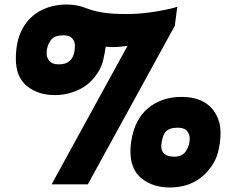

<svg xmlns="http://www.w3.org/2000/svg" viewBox="-20 -814 1040 848"><path d="M368 0H208L543 -611Q498 -606 485 -606Q465 -606 447 -608Q442 -575 436.5 -551Q431 -527 419 -505Q387 -448 334.5 -421Q282 -394 222 -394Q149 -394 99.5 -433.5Q50 -473 50 -554Q50 -635 80 -688.5Q110 -742 161 -768Q212 -794 275 -794Q319 -794 356 -779.5Q393 -765 434.5 -758.5Q476 -752 540 -752Q600 -752 664.5 -762.5Q729 -773 763 -784L752 -700ZM729 14Q656 14 606 -25.5Q556 -65 556 -146Q556 -159 557 -169Q558 -179 560 -192Q575 -288 635 -337Q695 -386 781 -386Q914 -386 948 -275Q954 -253 954 -226Q954 -182 942 -139Q937 -119 925 -97Q860 14 729 14ZM750 -122Q785 -122 801.5 -147Q818 -172 818 -202Q818 -221 806 -235.5Q794 -250 766 -250Q727 -250 711.5 -232Q696 -214 692 -170Q692 -122 750 -122ZM243 -530Q299 -530 309 -588L311 -612Q311 -631 299 -644.5Q287 -658 260 -658Q225 -658 209 -642Q186 -615 186 -578Q186 -559 198.5 -544.5Q211 -530 237 -530Z"/></svg>

Font: Tanohe Sans ExtraBold
Style: Italic
Weight: 800
Designer: Village Type and Design LLC & Cristiano Sobral
Foundry: Cooper Hewitt Smithsonian Design Museum
Version: Version 1.00;September 29, 2021;FontCreator 13.0.0.2655 64-b